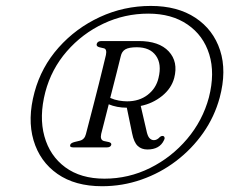

<svg xmlns="http://www.w3.org/2000/svg" viewBox="-20 -769 774 648"><path d="M324.5 -140.5Q233.5 -140.5 174 -182Q114.5 -223.5 93.2 -295.5Q72 -367.5 96.5 -458Q119.5 -543 177.8 -608.5Q236 -674 317 -711.5Q398 -749 489 -749Q579 -749 639.5 -709Q700 -669 722.8 -599.2Q745.5 -529.5 721.5 -439.5Q704 -375 665.8 -320.5Q627.5 -266 574.2 -225.5Q521 -185 457.2 -162.8Q393.5 -140.5 324.5 -140.5ZM332.5 -166Q414 -166 486.5 -202Q559 -238 611.5 -300Q664 -362 685 -440Q706 -522 686.2 -585.8Q666.5 -649.5 613 -686.2Q559.5 -723 480.5 -723Q400.5 -723 329 -689.2Q257.5 -655.5 205.5 -595.8Q153.5 -536 133 -458.5Q111.5 -375.5 129.8 -309.2Q148 -243 200.2 -204.5Q252.5 -166 332.5 -166ZM568 -506Q558.5 -470.5 526.8 -445Q495 -419.5 455 -411.5L474 -329.5Q478 -309.5 484.5 -302.8Q491 -296 499.5 -296Q510 -296 519.5 -306.5Q525 -311 530 -310Q534 -309.5 535.2 -305.2Q536.5 -301 533.5 -296Q519 -264.5 477.5 -264.5Q457.5 -264.5 444.8 -276.5Q432 -288.5 426 -318.5L408 -405.5Q391 -405.5 375.5 -408.5Q360 -411.5 347 -417Q338.5 -384.5 331.8 -357.2Q325 -330 321.5 -317Q317 -296.5 331 -293L347.5 -289.5Q357 -287 355.5 -280Q353 -271.5 340 -271.5H228Q214 -271.5 217 -280Q218.5 -286.5 232.5 -290L249 -294Q265.5 -298 270 -316.5Q273.5 -330 280.5 -357Q287.5 -384 296.2 -417.5Q305 -451 313.2 -484.2Q321.5 -517.5 328 -544.2Q334.5 -571 337.5 -583.5Q341.5 -603.5 330.5 -606L315.5 -609.5Q304 -612.5 306.5 -621Q309.5 -630.5 322.5 -630.5H448Q517 -630.5 549.5 -595.5Q582 -560.5 568 -506ZM387.5 -579Q383.5 -563 373.5 -522.8Q363.5 -482.5 352 -438.5Q366.5 -432 381.5 -429.5Q396.5 -427 409 -427Q450 -427 478.5 -449Q507 -471 515 -506Q526.5 -553 506.2 -581.2Q486 -609.5 441.5 -609.5Q415.5 -609.5 403.2 -602.5Q391 -595.5 387.5 -579Z"/></svg>

Font: Fraunces 9pt Light
Style: Italic
Weight: 300
Italic angle: -16°
Version: Version 1.000;[0bf87f6ff]